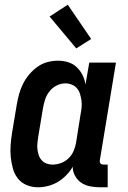

<svg xmlns="http://www.w3.org/2000/svg" viewBox="-20 -785 540 813"><path d="M141 8Q115 8 92.5 -1.5Q70 -11 55.5 -29.5Q41 -48 34.5 -72Q28 -96 25.5 -120.5Q23 -145 25 -171Q27 -197 31 -222L51 -342Q55 -365 61 -387Q67 -409 77.5 -430Q88 -451 103.5 -469.5Q119 -488 138.5 -502Q158 -516 180.5 -522Q203 -528 225 -528Q248 -528 269 -521.5Q290 -515 305 -500.5Q320 -486 329.5 -467Q339 -448 342 -427L358 -520H471L403 -108Q402 -104 402.5 -100Q403 -96 405.5 -93Q408 -90 411.5 -89Q415 -88 419 -88H436V8H403Q382 8 361.5 4Q341 0 324.5 -11Q308 -22 298 -40Q288 -58 288 -79Q277 -60 260.5 -43Q244 -26 224.5 -14.5Q205 -3 183.5 2.5Q162 8 141 8ZM202 -88Q220 -88 238 -94.5Q256 -101 270 -114.5Q284 -128 291.5 -145.5Q299 -163 302 -180L321 -300Q324 -315 325.5 -330Q327 -345 325 -359Q323 -373 319 -386.5Q315 -400 306.5 -410.5Q298 -421 284.5 -426.5Q271 -432 257 -432Q238 -432 220 -423Q202 -414 189.5 -398Q177 -382 171 -363.5Q165 -345 162 -327L142 -207Q140 -193 138.5 -179.5Q137 -166 138.5 -153Q140 -140 144 -128Q148 -116 156.5 -106.5Q165 -97 177 -92.5Q189 -88 202 -88ZM303 -580 190 -715 267 -765 366 -620Z"/></svg>

Font: Iosevka Curly
Style: Bold Italic
Weight: 700
Italic angle: -9°
Monospace: yes
Designer: Belleve Invis
Foundry: Belleve Invis
Version: Version 22.1.2; ttfautohint (v1.8.4)